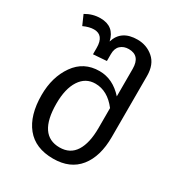

<svg xmlns="http://www.w3.org/2000/svg" viewBox="-179 -873 943 1009"><g transform="rotate(30 292.5 -369.0)"><path d="M363 -751Q419 -751 460 -715.5Q501 -680 501 -610V-240Q501 -122 447 -54.5Q393 13 290 13Q182 13 126.5 -55.5Q71 -124 71 -247Q71 -356 124.5 -432Q178 -508 273 -508Q354 -508 417 -438V-605Q417 -685 348 -685Q318 -685 298.5 -667.5Q279 -650 279 -615V-573L198 -567V-606Q198 -683 138 -683Q110 -683 75 -667L49 -726Q91 -751 138 -751Q222 -751 240 -669Q265 -751 363 -751ZM290 -55Q354 -55 385.5 -105Q417 -155 417 -246V-367Q361 -440 287 -440Q228 -440 194.5 -388.5Q161 -337 161 -247Q161 -55 290 -55Z"/></g></svg>

Font: FiraGO Book
Style: Regular
Weight: 350
Designer: bBox Type
Foundry: bBox Type GmbH
Version: Version 1.001;PS 001.001;hotconv 1.0.88;makeotf.lib2.5.64775